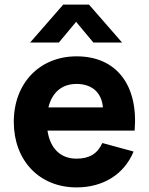

<svg xmlns="http://www.w3.org/2000/svg" viewBox="-20 -800 648 835"><path d="M111 -615H236L311 -705L386 -615H511L367 -780H255ZM313 -110C243 -110 198 -154.5 186.5 -232H565.5C582 -428 488 -555 313 -555C153 -555 40 -439 40 -270C40 -103 150 15 313 15C429 15 520 -42 561 -141L425 -178C404 -131.5 368.5 -110 313 -110ZM190.5 -333C206.5 -398 249 -435 313 -435C380 -435 422.5 -397 427.5 -333Z"/></svg>

Font: Vela Sans ExtBd
Style: Regular
Weight: 800
Designer: Principal design: Mikhail Sharanda - project Manrope.
Design modification: Ravid Balaliev
Foundry: Mikhail Sharanda
Version: Version 1.001